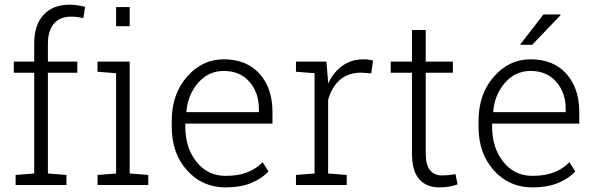

<svg xmlns="http://www.w3.org/2000/svg" viewBox="-20 -792 2557 822"><path d="M39.1 -480.5V-528.3H126.5V-605.5Q126.5 -685.1 166.5 -728.5Q206.5 -772 278.3 -772Q293.9 -772 310.5 -769.5Q327.1 -767.1 344.2 -762.7L336.9 -714.4Q325.2 -717.3 313 -719Q300.8 -720.7 284.2 -720.7Q236.3 -720.7 210.7 -690.4Q185.1 -660.2 185.1 -605.5V-528.3H311V-480.5H185.1V-49.3L264.6 -43V0H46.9V-43L126.5 -49.3V-480.5Z M397.5 -43 477.1 -49.3V-478.5L397.5 -484.9V-528.3H535.2V-49.3L614.7 -43V0H397.5ZM535.2 -679.7H477.1V-761.7H535.2Z M945.8 10.3Q846.2 10.3 780.8 -62.7Q715.3 -135.7 715.3 -248.5V-275.4Q715.3 -388.7 780.5 -463.4Q845.7 -538.1 938 -538.1Q1035.2 -538.1 1090.8 -476.6Q1146.5 -415 1146.5 -312.5V-262.7H773.4V-248.5Q773.4 -159.7 821 -99.4Q868.7 -39.1 945.8 -39.1Q1000 -39.1 1038.6 -54.2Q1077.1 -69.3 1104.5 -97.7L1129.4 -57.6Q1099.6 -26.4 1054.2 -8.1Q1008.8 10.3 945.8 10.3ZM938 -488.3Q873.5 -488.3 829.3 -438.7Q785.2 -389.2 777.8 -314.5L778.8 -312H1088.4V-326.7Q1088.4 -395.5 1047.9 -441.9Q1007.3 -488.3 938 -488.3Z M1377.4 -528.3 1384.8 -440.4V-434.1Q1407.2 -482.9 1446 -510.5Q1484.9 -538.1 1538.1 -538.1Q1549.3 -538.1 1559.8 -536.4Q1570.3 -534.7 1577.1 -532.7L1569.3 -478L1525.9 -481Q1470.7 -481 1435.3 -450Q1399.9 -418.9 1384.8 -364.7V-49.3L1464.4 -43V0H1247.1V-43L1326.7 -49.3V-478.5L1247.1 -484.9V-528.3H1326.7Z M1802.7 -663.6V-528.3H1918.9V-480.5H1802.7V-136.2Q1802.7 -84.5 1821.5 -62.7Q1840.3 -41 1871.6 -41Q1885.7 -41 1899.2 -42.2Q1912.6 -43.5 1930.2 -46.4L1939 -2.9Q1924.3 3.4 1903.3 6.8Q1882.3 10.3 1861.3 10.3Q1805.7 10.3 1774.7 -24.9Q1743.7 -60.1 1743.7 -136.2V-480.5H1652.8V-528.3H1743.7V-663.6Z M2028.8 0ZM2259.3 10.3Q2159.7 10.3 2094.2 -62.7Q2028.8 -135.7 2028.8 -248.5V-275.4Q2028.8 -388.7 2094 -463.4Q2159.2 -538.1 2251.5 -538.1Q2348.6 -538.1 2404.3 -476.6Q2460 -415 2460 -312.5V-262.7H2086.9V-248.5Q2086.9 -159.7 2134.5 -99.4Q2182.1 -39.1 2259.3 -39.1Q2313.5 -39.1 2352.1 -54.2Q2390.6 -69.3 2418 -97.7L2442.9 -57.6Q2413.1 -26.4 2367.7 -8.1Q2322.3 10.3 2259.3 10.3ZM2251.5 -488.3Q2187 -488.3 2142.8 -438.7Q2098.6 -389.2 2091.3 -314.5L2092.3 -312H2401.9V-326.7Q2401.9 -395.5 2361.3 -441.9Q2320.8 -488.3 2251.5 -488.3ZM2306.6 -730H2378.4L2379.9 -727.1L2258.3 -600.1H2206.1Z"/></svg>

Font: TypoPRO Roboto Slab
Style: Light
Weight: 300
Designer: Google
Version: Version 1.100263; 2013; ttfautohint (v0.94.20-1c74) -l 8 -r 